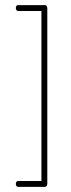

<svg xmlns="http://www.w3.org/2000/svg" viewBox="-20 -859 279 751"><path d="M52 -839H153H154H157Q159 -839 161 -837L162 -836Q164 -834 164 -831L165 -829V-828V-140V-138Q164 -138 164 -136Q164 -133 162 -131H161Q158 -128 157 -128H154H153H52Q42 -128 42 -140Q42 -145 44.5 -148Q47 -151 50 -151H52H142V-816H52Q42 -816 42 -828Q42 -833 44.5 -836Q47 -839 50 -839Z"/></svg>

Font: Sticks
Style: Regular
Weight: 400
Version: Version 1.1